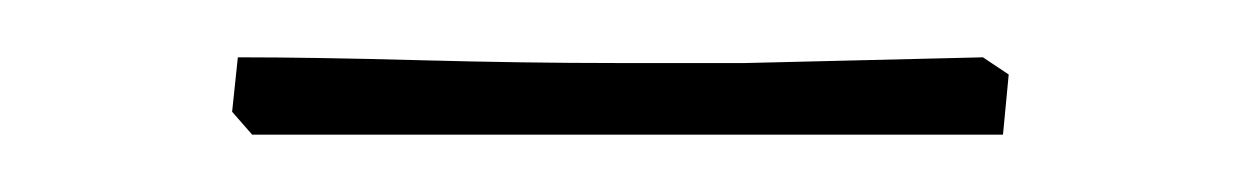

<svg xmlns="http://www.w3.org/2000/svg" viewBox="-20 -626 433 67"><path d="M68 -579 61 -587 63 -606Q89 -606 126 -605Q163 -604 195.5 -604Q228 -604 240 -604L323 -606L332 -600L330 -579Z"/></svg>

Font: Labrada ExtraLight
Style: Regular
Weight: 200
Designer: Mercedes Jáuregui
Foundry: Omnibus-Type Team
Version: Version 1.000; ttfautohint (v1.8.4.7-5d5b)